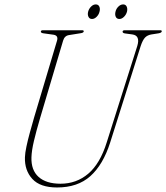

<svg xmlns="http://www.w3.org/2000/svg" viewBox="-20 -837 753 870"><path d="M463.5 -191.5 602 -628.5Q616.5 -676 579.5 -681L546.5 -685.5Q535.5 -687 535.5 -693.5Q535.5 -700 546 -700H706Q713 -700 713 -695.5Q713 -688.5 698.5 -686L666.5 -681Q648 -678 637.2 -666.8Q626.5 -655.5 617.5 -628.5L479 -190.5Q447 -90.5 389.5 -39Q332 12.5 238.5 12.5Q162 12.5 126.5 -26.2Q91 -65 93 -124.5Q93.5 -143.5 99.8 -173Q106 -202.5 115.5 -237Q125 -271.5 134.5 -304.5L238.5 -653Q245 -675.5 223.5 -679.5L177 -686Q165 -687.5 165 -694Q165.5 -700 175 -700H351.5Q359.5 -700 359.5 -695.5Q359.5 -688.5 345.5 -686.5L292.5 -678Q272.5 -675 266 -653L162 -303Q144 -242 133.8 -198.5Q123.5 -155 122.5 -124.5Q120.5 -66 155 -35.2Q189.5 -4.5 254 -4.5Q326.5 -4.5 380 -50Q433.5 -95.5 463.5 -191.5ZM397 -751Q385.5 -751 380.8 -761Q376 -771 379.5 -784.5Q383 -797.5 392.8 -807.2Q402.5 -817 414 -817Q425.5 -817 430 -807.2Q434.5 -797.5 431 -784.5Q428 -771 418 -761Q408 -751 397 -751ZM521 -751Q509 -751 504.5 -761Q500 -771 503.5 -784.5Q506.5 -797.5 516.5 -807.2Q526.5 -817 538 -817Q549.5 -817 554 -807.2Q558.5 -797.5 555.5 -784.5Q552 -771 542 -761Q532 -751 521 -751Z"/></svg>

Font: Fraunces 144pt Soft Thin
Style: Italic
Weight: 100
Italic angle: -16°
Version: Version 1.000;[0bf87f6ff]